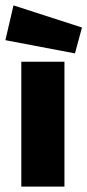

<svg xmlns="http://www.w3.org/2000/svg" viewBox="-47 -692 324 712"><path d="M192 -463V0H32V-463ZM-27 -543 3 -672 257 -590 231 -494Z"/></svg>

Font: Lineal Heavy
Style: Regular
Weight: 900
Designer: Created by Frank Adebiaye with contributions from Anton Moglia & Ariel Martín Pérez
Created by Frank ADEBIAYE with FontF
Foundry: Velvetyne Type Foundry
Version: Version 2.000